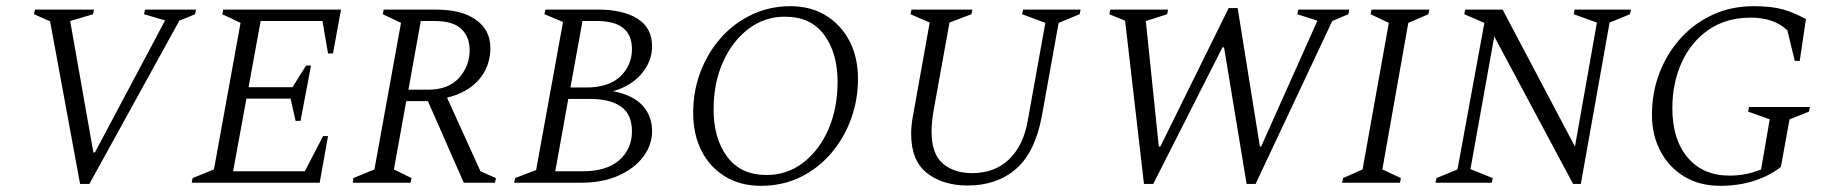

<svg xmlns="http://www.w3.org/2000/svg" viewBox="-20 -591 5941 621"><path d="M239 4 142 -522 90 -545 93 -560H284L281 -545L207 -523L282 -98H287L514 -525L446 -545L449 -560H614L611 -545L560 -524L269 4Z M600 0 603 -15 672 -43 758 -517 699 -545 702 -560H1083L1057 -418H1041L1023 -523H823L784 -309H926L970 -379H986L952 -200H936L920 -272H777L734 -37H966L1025 -151H1041L1014 0Z M1121 0 1123 -15 1191 -43 1277 -517 1218 -545 1221 -560H1390Q1473 -560 1519.5 -527Q1566 -494 1566 -436Q1566 -377 1530 -334.5Q1494 -292 1426 -275L1534 -37L1584 -15L1581 0H1480L1364 -264H1294L1254 -43L1311 -15L1308 0ZM1386 -523H1341L1301 -301H1365Q1431 -301 1465 -339.5Q1499 -378 1499 -428Q1499 -472 1472 -497.5Q1445 -523 1386 -523Z M1643 0 1646 -15 1714 -41 1801 -520 1741 -545 1744 -560H1914Q1995 -560 2042 -530.5Q2089 -501 2089 -441Q2089 -393 2055.5 -353Q2022 -313 1963 -296Q2026 -284 2057.5 -250.5Q2089 -217 2089 -166Q2089 -122 2060.5 -84Q2032 -46 1980.5 -23Q1929 0 1859 0ZM1911 -523H1864L1825 -308H1876Q1949 -308 1986.5 -344Q2024 -380 2024 -432Q2024 -523 1911 -523ZM1887 -271H1818L1776 -37H1864Q1943 -37 1983.5 -73.5Q2024 -110 2024 -166Q2024 -221 1989 -246Q1954 -271 1887 -271Z M2441 10Q2375 10 2325.5 -20Q2276 -50 2249 -103Q2222 -156 2222 -226Q2222 -297 2246 -359.5Q2270 -422 2312.5 -469.5Q2355 -517 2412.5 -544Q2470 -571 2536 -571Q2602 -571 2651 -541Q2700 -511 2727.5 -458.5Q2755 -406 2755 -336Q2755 -268 2732.5 -206Q2710 -144 2668 -95Q2626 -46 2568.5 -18Q2511 10 2441 10ZM2459 -25Q2526 -25 2578 -65Q2630 -105 2659.5 -173Q2689 -241 2689 -326Q2689 -420 2645.5 -478.5Q2602 -537 2519 -537Q2452 -537 2400 -497Q2348 -457 2318 -389.5Q2288 -322 2288 -237Q2288 -143 2332 -84Q2376 -25 2459 -25Z M3110 9Q3030 9 2978.5 -31Q2927 -71 2927 -158Q2927 -186 2933 -217L2987 -518L2925 -545L2928 -560H3125L3122 -545L3051 -518L2999 -230Q2993 -194 2993 -166Q2993 -93 3029.5 -62Q3066 -31 3124 -31Q3197 -31 3243.5 -75.5Q3290 -120 3304 -200L3361 -517L3286 -545L3289 -560H3475L3472 -545L3404 -517L3350 -217Q3328 -98 3266 -44.5Q3204 9 3110 9Z M3680 4 3619 -524 3568 -545 3571 -560H3758L3755 -545L3686 -523L3728 -117H3733L3954 -565H3983L4055 -117H4059L4241 -524L4176 -545L4179 -560H4344L4341 -545L4289 -523L4041 4H4012L3939 -438H3934L3710 4Z M4321 0 4324 -15 4387 -43 4472 -517 4413 -545 4416 -560H4603L4600 -545L4535 -517L4451 -43L4511 -15L4508 0Z M4623 0 4626 -15 4694 -43 4781 -517 4716 -545 4719 -560H4840L5074 -117L5145 -518L5070 -545L5073 -560H5255L5252 -545L5186 -518L5093 4H5068L4813 -473L4736 -44L4808 -15L4805 0Z M5544 10Q5477 10 5427.5 -20Q5378 -50 5350.5 -102Q5323 -154 5323 -220Q5323 -292 5347.5 -355.5Q5372 -419 5416 -467.5Q5460 -516 5520 -543.5Q5580 -571 5652 -571Q5710 -571 5747 -560.5Q5784 -550 5821 -529L5801 -394H5785L5761 -493Q5717 -534 5643 -534Q5563 -534 5506 -494.5Q5449 -455 5419 -388.5Q5389 -322 5389 -241Q5389 -140 5438.5 -81.5Q5488 -23 5574 -23Q5599 -23 5624 -27.5Q5649 -32 5676 -43L5704 -205L5634 -230L5637 -245H5834L5831 -230L5768 -205L5740 -51Q5703 -22 5653 -6Q5603 10 5544 10Z"/></svg>

Font: Spectral SC Light
Style: Italic
Weight: 300
Italic angle: -10°
Designer: Jean-Baptiste Levee
Foundry: Production Type
Version: Version 2.001